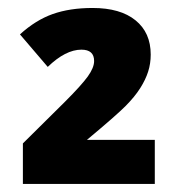

<svg xmlns="http://www.w3.org/2000/svg" viewBox="-20 -745 439 479"><path d="M366.2 -286.1H37.1V-387.2L142.1 -491.2Q183.1 -532.2 199 -554.2Q214.8 -576.2 214.8 -592.8Q214.8 -621.1 183.1 -621.1Q143.6 -621.1 99.1 -578.1L29.8 -659.2Q68.8 -694.8 111.6 -710Q154.3 -725.1 210.9 -725.1Q280.3 -725.1 318.1 -694.3Q356 -663.6 356 -608.9Q356 -586.4 349.6 -566.4Q343.3 -546.4 329.8 -525.1Q316.4 -503.9 293.5 -480.7Q270.5 -457.5 196.8 -396H366.2Z"/></svg>

Font: OpenSansExtrabold
Style: Regular
Weight: 800
Foundry: Ascender Corporation
Version: Version 1.10